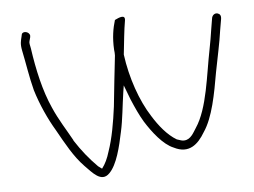

<svg xmlns="http://www.w3.org/2000/svg" viewBox="-40 -520 739 559"><g transform="rotate(-5 329.0 -241.0)"><path d="M37 -399C45 -361 51 -319 61 -281C74 -238 94 -194 115 -159C138 -118 159 -79 188 -49C209 -28 234 5 259 -21C282 -44 294 -95 303 -138C311 -174 314 -213 320 -253L323 -272L339 -230C350 -204 360 -182 372 -162C392 -130 422 -91 452 -79C495 -57 523 -82 543 -116C571 -157 583 -224 594 -287C602 -330 611 -367 617 -410L622 -439C624 -450 620 -455 613 -457C605 -459 597 -453 596 -443L591 -413C588 -394 585 -374 581 -355C566 -281 558 -185 521 -130C513 -118 504 -98 485 -97C480 -96 472 -99 463 -102C436 -118 413 -147 395 -176C364 -224 340 -293 331 -361V-362C335 -397 338 -432 343 -460C346 -479 326 -470 314 -464C307 -441 302 -414 304 -378C305 -373 305 -366 305 -361C302 -337 300 -312 297 -289L289 -213C283 -167 275 -121 262 -84C256 -64 249 -49 239 -36C235 -39 232 -41 228 -44C204 -68 183 -94 163 -125V-126C146 -157 125 -189 109 -226C86 -277 72 -340 63 -403C61 -413 59 -420 61 -425C63 -432 66 -440 63 -444C59 -452 47 -454 42 -449C40 -447 40 -444 39 -440C36 -427 33 -419 37 -399ZM63 -403ZM372 -162Z"/></g></svg>

Font: Stray Cat
Style: Lt
Weight: 300
Version: Version 1.0